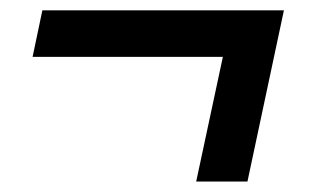

<svg xmlns="http://www.w3.org/2000/svg" viewBox="-20 -347 592 367"><path d="M355 0 406 -238.3H42.3L61 -327.3H522.7L453 0Z"/></svg>

Font: Red Hat Display VF
Style: Italic
Weight: 300
Italic angle: -12°
Designer: Pentagram, MCKL
Foundry: Pentagram, MCKL
Version: Version 1.010